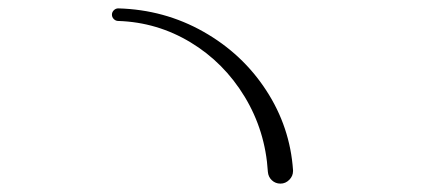

<svg xmlns="http://www.w3.org/2000/svg" viewBox="-20 -595 1040 458"><path d="M619 -185Q613 -283 563.5 -364.5Q514 -446 434.5 -494Q355 -542 262 -545Q256 -545 251.5 -549.5Q247 -554 247 -560Q247 -566 251.5 -570.5Q256 -575 262 -575Q372 -572 465 -519.5Q558 -467 615 -379.5Q672 -292 679 -189V-187Q679 -175 670 -166Q661 -157 649 -157Q637 -157 628.5 -165Q620 -173 619 -185Z"/></svg>

Font: GL-CurulMinamoto Light
Style: Regular
Weight: 300
Designer: Eunice (kana); Ryoko NISHIZUKA 西塚涼子 (ideographs); Frank Grießhammer (Latin, Greek & Cyrillic); Wenlong ZHANG
Foundry: Gutenberg Labo; Adobe
Version: Version 1.002